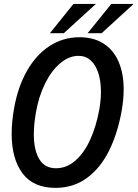

<svg xmlns="http://www.w3.org/2000/svg" viewBox="-20 -920 684 954"><path d="M38 -255Q38 -315.5 50 -382Q69 -489 114.5 -568.8Q160 -648.5 227 -691.8Q294 -735 375 -735Q445 -735 494.2 -703.8Q543.5 -672.5 569 -614Q594.5 -555.5 594.5 -475Q594.5 -427.5 584.5 -369Q564.5 -257 521.8 -171Q479 -85 412 -35.8Q345 13.5 255.5 13.5Q145.5 13.5 91.8 -58.8Q38 -131 38 -255ZM473.5 -376.5Q481.5 -421.5 481.5 -464.5Q481.5 -517 468.5 -557.2Q455.5 -597.5 430.5 -620Q405.5 -642.5 370.5 -642.5Q323 -642.5 279.5 -606Q236 -569.5 204.2 -505.5Q172.5 -441.5 158.5 -361.5Q148 -299.5 148 -253.5Q148 -175 175 -129.5Q202 -84 258 -84Q311 -84 354.8 -122.2Q398.5 -160.5 428.5 -226.8Q458.5 -293 473.5 -376.5ZM533 -900.5H644L485 -755H415.5ZM345 -900.5H456.5L297 -755H228Z"/></svg>

Font: JuliaMono Medium
Style: Italic
Weight: 500
Italic angle: -9°
Monospace: yes
Designer: cormullion
Foundry: corm
Version: Version 0.054; ttfautohint (v1.8.4)